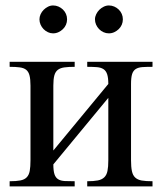

<svg xmlns="http://www.w3.org/2000/svg" viewBox="-20 -669 582 689"><path d="M293 0V-18.6Q316.4 -18.6 331.1 -21.5Q345.7 -24.4 354.2 -32.7Q362.8 -41 365.7 -55.7Q368.7 -70.3 368.7 -93.8V-317.9L171.4 -79.1Q171.4 -56.2 175.5 -43.7Q179.7 -31.2 189 -25.6Q198.2 -20 212.9 -19.3Q227.5 -18.6 248 -18.6V0H14.6V-18.6Q38.6 -18.6 53.2 -21.5Q67.9 -24.4 75.9 -32.7Q84 -41 86.7 -55.7Q89.4 -70.3 89.4 -93.8V-361.8Q89.4 -384.8 85.9 -398.2Q82.5 -411.6 74 -418.5Q65.4 -425.3 51 -427.2Q36.6 -429.2 14.6 -429.2V-447.3H248V-429.2Q226.1 -429.2 211.4 -427.2Q196.8 -425.3 187.7 -418.5Q178.7 -411.6 175 -398.2Q171.4 -384.8 171.4 -361.8V-128.9L368.7 -367.7Q368.7 -390.1 364.5 -402.6Q360.4 -415 351.3 -420.9Q342.3 -426.8 327.9 -428Q313.5 -429.2 293 -429.2V-447.3H527.3V-429.2Q505.9 -429.2 491.2 -428.2Q476.6 -427.2 467.3 -421.4Q458 -415.5 454.1 -403.1Q450.2 -390.6 450.2 -367.7V-93.8Q450.2 -69.8 453.4 -54.9Q456.5 -40 465.1 -32Q473.6 -23.9 488.5 -21.2Q503.4 -18.6 527.3 -18.6V0ZM220.7 -599.6Q220.7 -589.4 216.8 -580.3Q212.9 -571.3 205.8 -564.5Q198.7 -557.6 189.7 -553.5Q180.7 -549.3 170.4 -549.3Q160.6 -549.3 151.9 -553.5Q143.1 -557.6 136.2 -564.7Q129.4 -571.8 125.5 -580.8Q121.6 -589.8 121.6 -599.6Q121.6 -608.9 125.7 -617.9Q129.9 -627 136.7 -633.8Q143.6 -640.6 152.3 -645Q161.1 -649.4 170.4 -649.4Q180.7 -649.4 189.7 -645.5Q198.7 -641.6 205.8 -634.8Q212.9 -627.9 216.8 -618.9Q220.7 -609.9 220.7 -599.6ZM420.9 -599.6Q420.9 -589.4 417 -580.3Q413.1 -571.3 406 -564.5Q398.9 -557.6 389.9 -553.5Q380.9 -549.3 370.6 -549.3Q360.4 -549.3 351.3 -553.5Q342.3 -557.6 335.4 -564.7Q328.6 -571.8 324.7 -580.8Q320.8 -589.8 320.8 -599.6Q320.8 -608.9 325.2 -617.9Q329.6 -627 336.4 -633.8Q343.3 -640.6 352.3 -645Q361.3 -649.4 370.6 -649.4Q380.9 -649.4 389.9 -645.5Q398.9 -641.6 406 -634.8Q413.1 -627.9 417 -618.9Q420.9 -609.9 420.9 -599.6Z"/></svg>

Font: Doulos SIL
Style: Regular
Weight: 400
Designer: Walt Agee, Victor Gaultney, Peter Martin, Debbi Hosken
Foundry: SIL International
Version: Version 4.110; 2011; Maintenance release